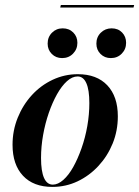

<svg xmlns="http://www.w3.org/2000/svg" viewBox="-20 -718 544 750"><path d="M184.7 12.1Q110.5 12.1 69.8 -31.5Q29 -75 29 -152.4Q29 -208.1 49.2 -258.1Q69.4 -308.1 104.4 -346.4Q139.5 -384.7 185.9 -406.5Q232.3 -428.2 283.9 -428.2Q358.1 -428.2 399.2 -384.7Q440.3 -341.1 440.3 -263.7Q440.3 -207.3 420.2 -157.7Q400 -108.1 364.5 -69.8Q329 -31.5 283.1 -9.7Q237.1 12.1 184.7 12.1ZM186.3 3.2Q206.5 3.2 227.4 -15.3Q248.4 -33.9 266.1 -65.7Q283.9 -97.6 298.4 -138.7Q312.9 -179.8 321 -225.4Q329 -271 329 -315.3Q329 -366.9 317.3 -393.1Q305.6 -419.4 283.1 -419.4Q262.1 -419.4 241.5 -400.8Q221 -382.3 202.8 -350Q184.7 -317.7 170.6 -277Q156.5 -236.3 148.4 -190.7Q140.3 -145.2 140.3 -100.8Q140.3 -49.2 152 -23Q163.7 3.2 186.3 3.2ZM412.9 -491.1Q388.7 -491.1 372.6 -507.3Q356.5 -523.4 356.5 -547.6Q356.5 -573.4 373.8 -590.3Q391.1 -607.3 416.1 -607.3Q441.1 -607.3 456.9 -591.1Q472.6 -575 472.6 -550.8Q472.6 -525.8 455.6 -508.5Q438.7 -491.1 412.9 -491.1ZM222.6 -491.1Q198.4 -491.1 182.3 -507.3Q166.1 -523.4 166.1 -547.6Q166.1 -573.4 183.1 -590.3Q200 -607.3 225 -607.3Q250 -607.3 266.1 -591.1Q282.3 -575 282.3 -550.8Q282.3 -525.8 265.3 -508.5Q248.4 -491.1 222.6 -491.1ZM215.3 -688.7 217.7 -698.4H504L501.6 -688.7Z"/></svg>

Font: Playfair 144pt
Style: Bold Italic
Weight: 700
Italic angle: -15.6°
Designer: Claus Eggers Sørensen
Foundry: Claus Eggers Sørensen
Version: Version 2.203